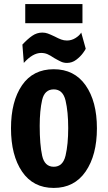

<svg xmlns="http://www.w3.org/2000/svg" viewBox="-20 -910 530 943"><path d="M34 -280Q34 -412 88 -491Q142 -570 244 -570Q345 -570 400.5 -491Q456 -412 456 -280Q456 -148 400.5 -67.5Q345 13 244 13Q143 13 88.5 -67Q34 -147 34 -280ZM315 -281Q315 -361 302 -416Q289 -471 244 -471Q199 -471 187 -419Q175 -367 175 -292Q175 -200 187 -145.5Q199 -91 244 -91Q289 -91 302 -146Q315 -201 315 -281ZM246 -625Q227 -638 213 -644Q199 -650 182 -650Q141 -650 97 -601L90 -691Q115 -718 138 -734Q161 -750 188 -750Q202 -750 214.5 -745.5Q227 -741 248 -731Q267 -721 280.5 -716Q294 -711 309 -711Q331 -711 350.5 -723Q370 -735 379 -750L401 -671Q401 -668 388 -650Q375 -632 354.5 -616.5Q334 -601 309 -601Q293 -601 280 -607Q267 -613 246 -625ZM104 -796V-890H385V-796Z"/></svg>

Font: Francois One
Style: Regular
Weight: 400
Designer: Vernon Adams
Foundry: Vernon Adams
Version: Version 2.000